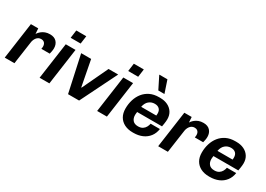

<svg xmlns="http://www.w3.org/2000/svg" viewBox="-4 -1541 3230 2332"><g transform="rotate(30 1611.0 -375.0)"><path d="M29 0 101 -511H204L209 -436Q211 -440 221.5 -453.5Q232 -467 251.5 -483Q271 -499 299.5 -510Q328 -521 366 -521Q427 -521 459 -486Q491 -451 491 -397Q491 -375 486.5 -352Q482 -329 478 -315H361Q363 -324 364 -334Q365 -344 365 -350Q365 -367 358.5 -382.5Q352 -398 338 -407.5Q324 -417 301 -417Q280 -417 264 -408Q248 -399 237 -384.5Q226 -370 219 -352Q212 -334 210 -315L165 0Z M518 0 590 -511H727L655 0ZM602 -609 617 -720H757L742 -609Z M917 0 806 -511H946L1015 -151H1020L1190 -511H1325L1072 0Z M1325 0 1397 -511H1534L1462 0ZM1409 -609 1424 -720H1564L1549 -609Z M1828 10Q1761 10 1711.5 -15Q1662 -40 1635 -86.5Q1608 -133 1608 -199Q1608 -264 1626 -322Q1644 -380 1679.5 -424.5Q1715 -469 1768 -495Q1821 -521 1893 -521H1909Q1969 -521 2015 -499Q2061 -477 2087.5 -436Q2114 -395 2114 -339Q2114 -326 2112.5 -309.5Q2111 -293 2108 -274Q2105 -255 2101 -232H1752Q1751 -221 1749.5 -209Q1748 -197 1748 -189Q1748 -143 1772.5 -114.5Q1797 -86 1847 -86Q1886 -86 1910.5 -102Q1935 -118 1948 -142.5Q1961 -167 1965 -191H2095Q2086 -128 2051 -82.5Q2016 -37 1961.5 -13.5Q1907 10 1839 10ZM1763 -311H1975Q1976 -320 1976.5 -327Q1977 -334 1977 -341Q1977 -381 1954 -403.5Q1931 -426 1889 -426Q1842 -426 1808 -397Q1774 -368 1763 -311ZM1844 -587 1759 -757 1760 -760H1872L1930 -587Z M2181 0 2253 -511H2356L2361 -436Q2363 -440 2373.5 -453.5Q2384 -467 2403.5 -483Q2423 -499 2451.5 -510Q2480 -521 2518 -521Q2579 -521 2611 -486Q2643 -451 2643 -397Q2643 -375 2638.5 -352Q2634 -329 2630 -315H2513Q2515 -324 2516 -334Q2517 -344 2517 -350Q2517 -367 2510.5 -382.5Q2504 -398 2490 -407.5Q2476 -417 2453 -417Q2432 -417 2416 -408Q2400 -399 2389 -384.5Q2378 -370 2371 -352Q2364 -334 2362 -315L2317 0Z M2898 10Q2831 10 2781.5 -15Q2732 -40 2705 -86.5Q2678 -133 2678 -199Q2678 -264 2696 -322Q2714 -380 2749.5 -424.5Q2785 -469 2838 -495Q2891 -521 2963 -521H2979Q3039 -521 3085 -499Q3131 -477 3157.5 -436Q3184 -395 3184 -339Q3184 -326 3182.5 -309.5Q3181 -293 3178 -274Q3175 -255 3171 -232H2822Q2821 -221 2819.5 -209Q2818 -197 2818 -189Q2818 -143 2842.5 -114.5Q2867 -86 2917 -86Q2956 -86 2980.5 -102Q3005 -118 3018 -142.5Q3031 -167 3035 -191H3165Q3156 -128 3121 -82.5Q3086 -37 3031.5 -13.5Q2977 10 2909 10ZM2833 -311H3045Q3046 -320 3046.5 -327Q3047 -334 3047 -341Q3047 -381 3024 -403.5Q3001 -426 2959 -426Q2912 -426 2878 -397Q2844 -368 2833 -311Z"/></g></svg>

Font: Chivo SemiBold
Style: Italic
Weight: 600
Italic angle: -8.05°
Designer: Hector Gatti
Foundry: Omnibus-Type
Version: Version 2.002